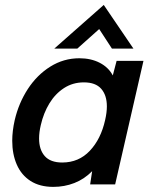

<svg xmlns="http://www.w3.org/2000/svg" viewBox="-20 -728 606 758"><path d="M546.4 -487.8 434.6 0H335.9L343.8 -52.2Q312.5 -20.5 273.4 -5.4Q234.4 9.8 190.4 9.8Q137.2 9.8 100.8 -13.4Q64.5 -36.6 46.4 -77.9Q28.3 -119.1 28.3 -172.4Q28.3 -210.4 38.1 -253.9Q53.7 -320.8 89.8 -376.5Q126 -432.1 178.7 -465.1Q231.4 -498 293.5 -498Q338.9 -498 373.5 -480.2Q408.2 -462.4 425.3 -430.2L440.4 -487.8ZM401.9 -308.1Q401.9 -352.1 379.6 -377.4Q357.4 -402.8 311 -402.8Q267.6 -402.8 232.9 -380.4Q198.2 -357.9 175 -319.8Q151.9 -281.7 141.1 -234.4Q134.3 -205.6 134.3 -181.2Q134.3 -137.2 156.7 -111.8Q179.2 -86.4 225.6 -86.4Q291 -86.4 334.7 -132.8Q378.4 -179.2 395 -253.9Q401.9 -283.7 401.9 -308.1ZM194.3 -536.1 389.6 -708.5 506.8 -536.1H421.9L371.6 -613.3L285.2 -536.1Z"/></svg>

Font: Acari Sans SemiBold
Style: Italic
Weight: 600
Italic angle: -13°
Designer: Alfredo Marco Pradil and Stefan Peev
Foundry: Hanken Design Co.
Version: Version 1.045;January 11, 2019;FontCreator 11.5.0.2425 64-bi